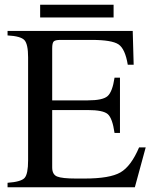

<svg xmlns="http://www.w3.org/2000/svg" viewBox="-20 -793 651 813"><path d="M461 -719H150V-773H461ZM597 -169 551 0H12V-19Q69 -23 84 -39.5Q99 -56 99 -114V-550Q99 -606 83.5 -623Q68 -640 12 -643V-662H542L546 -519H521Q510 -586 482 -605Q454 -624 367 -624H236Q214 -624 207.5 -617.5Q201 -611 201 -588V-368H352Q415 -368 435.5 -386Q456 -404 465 -464H488V-230H465Q456 -293 436 -310Q416 -327 352 -327H201V-84Q201 -54 222 -45.5Q243 -37 302 -37H338Q445 -37 490 -63Q535 -89 569 -169Z"/></svg>

Font: STIX
Style: Regular
Weight: 400
Designer: MicroPress Inc., with final additions and corrections provided by Coen Hoffman, Elsevier (retired)
Version: Version 1.1.1